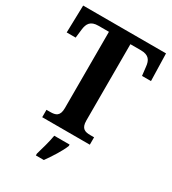

<svg xmlns="http://www.w3.org/2000/svg" viewBox="-220 -831 1051 1170"><g transform="rotate(30 305.5 -246.5)"><path d="M138 0H473V-52H447C409 -52 381 -60 381 -117V-654H455C511 -654 528 -626 532 -582L539 -522H602L597 -714H14L9 -522H72L79 -582C84 -626 101 -654 156 -654H230V-117C230 -60 202 -52 164 -52H138ZM221 208V221H277C308 178 350 113 366 71V61H258C251 106 233 167 221 208Z"/></g></svg>

Font: Noto Serif Georgian SemiCondensed Bold
Style: Regular
Weight: 700
Width: 4
Designer: Monotype Design Team, Akaki Razmadze
Foundry: Google LLC
Version: Version 2.003